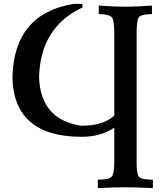

<svg xmlns="http://www.w3.org/2000/svg" viewBox="-20 -722 854 986"><path d="M765.1 244.1Q670.9 239.7 624.5 239.7Q570.3 239.7 482.4 244.1V200.7Q547.4 200.7 557.1 180.2Q566.9 159.7 566.9 108.9V-66.4Q497.6 -19.5 399.9 -19.5Q50.8 -19.5 43.9 -323.7Q50.8 -651.4 357.9 -702.1H403.3V-683.6Q187.5 -582.5 180.7 -326.2Q187.5 -108.4 397 -76.2Q510.7 -76.2 566.9 -128.4V-548.3Q566.9 -600.6 559.1 -625Q551.3 -649.4 487.3 -649.4V-693.4Q565.9 -687.5 624.5 -687.5Q675.8 -687.5 760.3 -693.4V-649.4Q696.8 -649.4 689.2 -626.5Q681.6 -603.5 681.6 -549.3V111.8Q681.6 163.6 690.7 182.1Q699.7 200.7 765.1 200.7Z"/></svg>

Font: Kelvinch
Style: Bold
Weight: 700
Designer: Paul James Miller
Foundry: High-Logic / Made with FontCreator
Version: Version 3.501;March 28, 2021;FontCreator 13.0.0.2683 64-bit